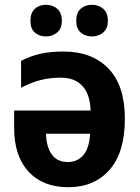

<svg xmlns="http://www.w3.org/2000/svg" viewBox="-20 -771 582 801"><path d="M245 -556Q364 -556 432.5 -485Q501 -414 501 -276Q501 -135 437 -62.5Q373 10 265 10Q159 10 99 -55Q39 -120 39 -237V-310H358Q356 -376 324.5 -411.5Q293 -447 234 -447Q188 -447 149 -437Q110 -427 68 -405V-517Q106 -537 147.5 -546.5Q189 -556 245 -556ZM172 -213Q173 -160 195.5 -127.5Q218 -95 263 -95Q302 -95 327 -123Q352 -151 356 -213ZM107 -684Q107 -718 125.5 -734.5Q144 -751 172 -751Q199 -751 218.5 -734.5Q238 -718 238 -684Q238 -652 218.5 -635.5Q199 -619 172 -619Q144 -619 125.5 -635Q107 -651 107 -684ZM298 -684Q298 -718 316.5 -734.5Q335 -751 364 -751Q391 -751 410.5 -734.5Q430 -718 430 -684Q430 -652 410.5 -635.5Q391 -619 364 -619Q335 -619 316.5 -635.5Q298 -652 298 -684Z"/></svg>

Font: Noto Sans SemiCondensed
Style: Bold
Weight: 700
Width: 4
Designer: Monotype Design Team
Foundry: Monotype Imaging Inc.
Version: Version 2.013; ttfautohint (v1.8.4.7-5d5b)